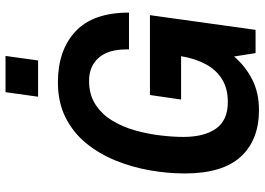

<svg xmlns="http://www.w3.org/2000/svg" viewBox="-148 -774 935 678"><g transform="rotate(-90 319.0 -435.5)"><path d="M269 12Q163 12 104 -52.5Q45 -117 45 -250Q45 -310 56 -373Q67 -436 90.5 -494Q114 -552 151.5 -598Q189 -644 242.5 -671Q296 -698 367 -698Q480 -698 546.5 -636Q613 -574 613 -447H483V-456Q483 -521 453 -554.5Q423 -588 372 -588Q324 -588 289.5 -566Q255 -544 232.5 -507.5Q210 -471 197.5 -427Q185 -383 179.5 -338Q174 -293 174 -255Q174 -181 203.5 -139.5Q233 -98 297 -98Q345 -98 378 -118.5Q411 -139 431 -176.5Q451 -214 459 -263L467 -308L514 -263H306L322 -373H604L552 0H470L458 -76Q424 -36 377 -12Q330 12 269 12ZM316 -768 332 -883H460L444 -768Z"/></g></svg>

Font: Archivo Narrow
Style: Bold Italic
Weight: 700
Italic angle: -8°
Designer: Hector Gatti
Foundry: Omnibus-Type
Version: Version 3.002